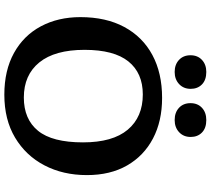

<svg xmlns="http://www.w3.org/2000/svg" viewBox="-63 -895 972 886"><g transform="rotate(90 423.0 -452.0)"><path d="M417 14Q305 14 224.5 -30.5Q144 -75 101.5 -154.5Q59 -234 59 -337Q59 -455 104.5 -539.5Q150 -624 233.5 -669Q317 -714 432 -714Q539 -714 619 -672Q699 -630 743.5 -552.5Q788 -475 788 -367Q788 -257 743 -171Q698 -85 615 -35.5Q532 14 417 14ZM430 -76Q530 -76 583.5 -141.5Q637 -207 637 -349Q637 -486 578.5 -555.5Q520 -625 416 -625Q317 -625 263.5 -558.5Q210 -492 210 -356Q210 -219 268 -147.5Q326 -76 430 -76ZM534 -772Q499 -772 477.5 -792Q456 -812 456 -845Q456 -878 477.5 -898Q499 -918 534 -918Q571 -918 591.5 -898Q612 -878 612 -846Q612 -813 590 -792.5Q568 -772 534 -772ZM312 -772Q278 -772 256.5 -792Q235 -812 235 -845Q235 -878 256.5 -898Q278 -918 312 -918Q349 -918 369.5 -898Q390 -878 390 -846Q390 -813 368 -792.5Q346 -772 312 -772Z"/></g></svg>

Font: Literata 7pt SemiBold
Style: Regular
Weight: 600
Designer: Latin by Veronika Burian and Jose Scaglione. Greek by Irene Vlachou. Cyrillic by Vera Evstafieva.
Foundry: TypeTogether
Version: Version 3.002